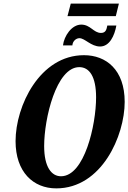

<svg xmlns="http://www.w3.org/2000/svg" viewBox="-20 -1030 709 1061"><path d="M353 -941H620L637 -1010H371ZM533 -773C585 -773 613 -832 623 -889H573C569 -868 565 -848 538 -848C497 -848 480 -894 429 -894C376 -894 334 -831 328 -779H380C381 -802 400 -819 419 -819C449 -819 483 -773 533 -773ZM291 11C542 11 669 -280 669 -467C669 -645 566 -725 444 -725C200 -725 66 -445 66 -250C66 -80 163 11 291 11ZM317 -56C265 -56 224 -106 224 -223C224 -375 291 -659 418 -659C474 -659 511 -607 511 -492C511 -340 447 -56 317 -56Z"/></svg>

Font: Noto Serif Condensed Extra
Style: Italic
Weight: 800
Width: 3
Italic angle: -12°
Designer: Monotype Design Team
Foundry: Monotype Imaging Inc.
Version: Version 1.901